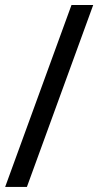

<svg xmlns="http://www.w3.org/2000/svg" viewBox="-34 -735 386 755"><path d="M-13.7 0 247.1 -715.3H332.5L71.8 0Z"/></svg>

Font: Elstob 14pt Medium
Style: Italic
Weight: 500
Italic angle: -20°
Designer: Peter S. Baker
Version: Version 1.015